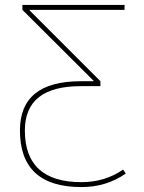

<svg xmlns="http://www.w3.org/2000/svg" viewBox="-20 -750 587 780"><path d="M81 -220Q81 -10 311 -10Q406 -10 480 -61L491 -45Q412 10 311 10Q61 10 61 -220Q61 -420 308 -420H360V-422L71 -710V-730H486V-710H100V-708L388 -420V-400H308Q81 -400 81 -220Z"/></svg>

Font: M PLUS 1p Thin
Style: Regular
Weight: 250
Version: Version 1.062